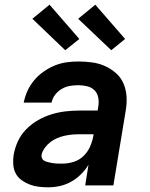

<svg xmlns="http://www.w3.org/2000/svg" viewBox="-20 -790 640 818"><path d="M185 8Q165 8 144.5 5.5Q124 3 106 -4Q88 -11 72 -22.5Q56 -34 47 -51Q38 -68 36.5 -88.5Q35 -109 38 -129Q43 -159 56 -187.5Q69 -216 91.5 -239Q114 -262 142 -278Q170 -294 199.5 -303Q229 -312 259 -315.5Q289 -319 319 -319H396L399 -338Q402 -356 398.5 -374.5Q395 -393 382.5 -405.5Q370 -418 351.5 -422.5Q333 -427 314 -427Q296 -427 278 -424Q260 -421 243.5 -411.5Q227 -402 215 -386.5Q203 -371 200 -353H81Q86 -378 97 -402.5Q108 -427 125.5 -448Q143 -469 166 -485Q189 -501 213.5 -511Q238 -521 263.5 -524.5Q289 -528 314 -528Q344 -528 373 -524Q402 -520 427.5 -508.5Q453 -497 474 -478.5Q495 -460 506 -434.5Q517 -409 519 -380Q521 -351 516 -321L463 0H343L357 -88Q344 -66 324.5 -47Q305 -28 282.5 -15.5Q260 -3 235 2.5Q210 8 185 8ZM247 -93Q270 -93 294 -100.5Q318 -108 336 -125.5Q354 -143 364 -166Q374 -189 378 -213L379 -218H319Q303 -218 286.5 -216.5Q270 -215 254.5 -211.5Q239 -208 223.5 -201.5Q208 -195 194.5 -184.5Q181 -174 170.5 -159.5Q160 -145 157 -130Q156 -123 158.5 -116.5Q161 -110 166.5 -106.5Q172 -103 178.5 -101Q185 -99 192 -97.5Q199 -96 205 -95Q211 -94 218.5 -93.5Q226 -93 233 -93Q240 -93 247 -93ZM454 -576 313 -710 386 -770 513 -624ZM258 -576 118 -710 191 -770 318 -624Z"/></svg>

Font: Iosevka Aile
Style: Bold Italic
Weight: 700
Italic angle: -9°
Designer: Belleve Invis
Foundry: Belleve Invis
Version: Version 28.0.1; ttfautohint (v1.8.4)